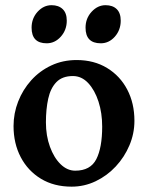

<svg xmlns="http://www.w3.org/2000/svg" viewBox="-20 -698 565 733"><path d="M493.2 -236.8Q493.2 -188 474.1 -143.1Q455.1 -98.1 421.9 -62.5Q388.7 -26.9 345.2 -6.1Q301.8 14.6 253.4 14.6Q186 14.6 136.2 -15.6Q86.4 -45.9 59.1 -98.1Q31.7 -150.4 31.7 -216.8Q31.7 -265.1 49.3 -310.3Q66.9 -355.5 99.1 -391.4Q131.3 -427.2 175.5 -448Q219.7 -468.8 272.5 -468.8Q338.9 -468.8 388.7 -438.5Q438.5 -408.2 465.8 -356Q493.2 -303.7 493.2 -236.8ZM370.1 -214.8Q370.1 -266.6 356 -310.3Q341.8 -354 316.7 -380.9Q291.5 -407.7 258.3 -407.7Q217.8 -407.7 195.3 -384.5Q172.9 -361.3 164.1 -321.3Q155.3 -281.2 155.3 -231Q155.3 -179.7 170.7 -137.7Q186 -95.7 211.4 -71Q236.8 -46.4 267.1 -46.4Q325.2 -46.4 347.7 -90.3Q370.1 -134.3 370.1 -214.8ZM234.9 -619.1Q234.9 -583.5 212.2 -558.1Q189.5 -532.7 158.2 -532.7Q100.6 -532.7 100.6 -592.3Q100.6 -627.9 123.5 -653.1Q146.5 -678.2 176.8 -678.2Q203.6 -678.2 219.2 -663.3Q234.9 -648.4 234.9 -619.1ZM440.9 -619.1Q440.9 -583.5 418.5 -558.1Q396 -532.7 364.7 -532.7Q306.6 -532.7 306.6 -592.3Q306.6 -627.9 329.8 -653.1Q353 -678.2 382.8 -678.2Q410.2 -678.2 425.5 -663.3Q440.9 -648.4 440.9 -619.1Z"/></svg>

Font: Gentium Plus
Style: Bold
Weight: 700
Designer: Victor Gaultney, Annie Olsen, Iska Routamaa, Becca Hirsbrunner
Foundry: SIL International
Version: Version 6.101